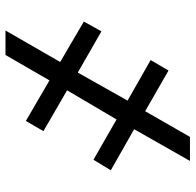

<svg xmlns="http://www.w3.org/2000/svg" viewBox="-26 -668 695 682"><g transform="rotate(90 321.0 -327.5)"><path d="M404.8 -394.5 301.3 -218.8 446.3 -134.8 410.2 -72.3 266.1 -156.2 175.8 0H88.9L200.7 -194.3L57.1 -278.3L91.8 -340.8L238.3 -256.8L337.9 -433.6L193.8 -515.6L231 -579.1L375.5 -496.1L466.8 -655.3H552.2L439.5 -457L585.4 -374L547.9 -312.5Z"/></g></svg>

Font: Inter 24pt SemiBold
Style: Regular
Weight: 600
Designer: Rasmus Andersson
Foundry: rsms
Version: Version 4.001;git-66647c0bb